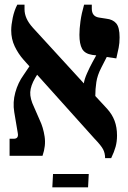

<svg xmlns="http://www.w3.org/2000/svg" viewBox="-20 -667 547 822"><path d="M21 0V-73H39Q61 -73 56 -98L41 -187Q34 -229 45.5 -271Q57 -313 81 -346L106 -383L81 -411Q58 -437 43 -468.5Q28 -500 28 -537Q28 -560 34.5 -591Q41 -622 54 -647H85V-627Q85 -608 93.5 -588.5Q102 -569 121 -548L339 -310Q341 -327 352.5 -353Q364 -379 376 -401L392 -430L375 -432Q343 -437 331.5 -458Q320 -479 320 -518Q320 -543 324.5 -576Q329 -609 340 -647H373V-630Q373 -597 403 -592L435 -587Q463 -584 477.5 -567Q492 -550 492 -507Q492 -482 488 -462.5Q484 -443 478 -417L437 -423L413 -376Q397 -345 392.5 -315.5Q388 -286 388 -256L438 -202Q460 -178 470.5 -150Q481 -122 481 -87Q481 -61 475 -39Q469 -17 456 10H430Q430 -11 421.5 -27.5Q413 -44 385 -73L139 -347L131 -334Q111 -300 109.5 -272.5Q108 -245 126 -208L150 -153Q165 -122 171 -82.5Q177 -43 162 0ZM204 135 207 78H360L357 135Z"/></svg>

Font: Noto Serif Hebrew Condensed ExtraBold
Style: Regular
Weight: 800
Width: 3
Designer: Monotype Design Team
Foundry: Monotype Imaging Inc.
Version: Version 2.004; ttfautohint (v1.8.4.7-5d5b)